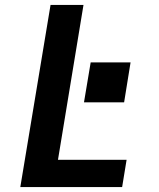

<svg xmlns="http://www.w3.org/2000/svg" viewBox="-20 -755 640 775"><path d="M62 0 184 -735H317L214 -110H491L473 0ZM319 -342 346 -503H507L481 -342Z"/></svg>

Font: Iosevka SS04 XBd Ex Obl
Style: Regular
Weight: 800
Width: 7
Italic angle: -9°
Monospace: yes
Designer: Belleve Invis
Foundry: Belleve Invis
Version: Version 19.0.0; ttfautohint (v1.8.4)